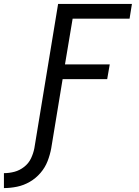

<svg xmlns="http://www.w3.org/2000/svg" viewBox="-111 -755 707 978"><path d="M-91 203Q-58 203 -24 196Q10 189 41 171Q72 153 95.5 125.5Q119 98 131.5 65.5Q144 33 150 0L208 -352H435L448 -427H220L259 -660H549L561 -735H185L64 0Q59 26 47 51.5Q35 77 12 95Q-11 113 -37.5 120Q-64 127 -91 127Z"/></svg>

Font: Iosevka Sparkle Oblique
Style: Regular
Weight: 400
Italic angle: -9°
Designer: Belleve Invis
Foundry: Belleve Invis
Version: Version 4.5.0; ttfautohint (v1.8.3)